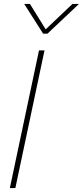

<svg xmlns="http://www.w3.org/2000/svg" viewBox="-20 -955 421 975"><path d="M103 -935H132L212 -806L348 -935H381L221 -784H199ZM178 -699H206L58 0H30Z"/></svg>

Font: Prompt Thin
Style: Italic
Weight: 250
Italic angle: -12°
Designer: Katatrad Team
Foundry: CadsonDemak
Version: Version 1.001